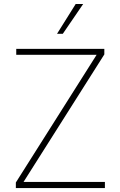

<svg xmlns="http://www.w3.org/2000/svg" viewBox="-20 -955 610 975"><path d="M60.5 -28.3 470.7 -676.8H62.5V-707H509.8V-678.7L99.6 -31.2H512.7V0H60.5ZM364.3 -934.6H402.3L298.8 -783.2H269.5Z"/></svg>

Font: Pretendard JP Thin
Style: Regular
Weight: 100
Designer: Base glyphs from Inter by Rasmus Andersson; Hangeul glyphs from Noto Sans CJK(Source Han Sans) by Jang Soo-young and Kan
Foundry: Kil Hyung-jin
Version: Version 1.309